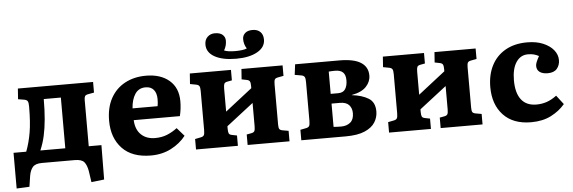

<svg xmlns="http://www.w3.org/2000/svg" viewBox="-55 -955 3874 1297"><g transform="rotate(-5 1882.0 -306.5)"><path d="M517 158 506 83Q499 42 482 21Q465 0 417 0H195Q150 0 132 21.5Q114 43 108 81L97 153L10 157V-85H96Q118 -142 130 -211.5Q142 -281 142 -388Q142 -413 136.5 -423Q131 -433 114 -436L72 -443L77 -515H587V-443L549 -436Q530 -433 525 -424.5Q520 -416 520 -398V-85H606L604 148ZM192 -85H361V-429H245Q245 -280 223 -182Q213 -135 192 -85Z M934 14Q806 14 739 -57Q672 -128 672 -244Q672 -333 706.5 -396Q741 -459 803 -492.5Q865 -526 946 -526Q1045 -526 1104 -475.5Q1163 -425 1163 -334Q1163 -283 1151 -234H838Q841 -170 877 -135.5Q913 -101 972 -101Q1017 -101 1053 -115.5Q1089 -130 1122 -155L1171 -99Q1132 -49 1071 -17.5Q1010 14 934 14ZM837 -314H1007Q1011 -335 1011 -361Q1011 -402 992 -425Q973 -448 937 -448Q890 -448 865.5 -411Q841 -374 837 -314Z M1240 0V-71L1280 -79Q1295 -82 1300.5 -91Q1306 -100 1306 -127V-390Q1306 -415 1300.5 -424Q1295 -433 1280 -436L1238 -444L1243 -515H1522V-444L1490 -438Q1474 -435 1469.5 -425.5Q1465 -416 1465 -392V-237L1648 -380V-395Q1648 -417 1643 -426Q1638 -435 1623 -438L1588 -445L1593 -515H1872V-444L1835 -437Q1817 -434 1812 -425Q1807 -416 1807 -393V-120Q1807 -98 1812 -89.5Q1817 -81 1834 -78L1874 -71V0H1590V-71L1622 -77Q1638 -80 1643 -89Q1648 -98 1648 -122V-280L1465 -138V-121Q1465 -98 1469.5 -89Q1474 -80 1489 -77L1524 -70V0ZM1564 -587Q1472 -587 1418.5 -617Q1365 -647 1365 -700Q1365 -733 1385 -752Q1405 -771 1434 -771Q1470 -771 1487.5 -755Q1505 -739 1505 -715Q1505 -679 1487 -650Q1511 -639 1563 -639Q1585 -639 1606.5 -641.5Q1628 -644 1641 -650Q1622 -679 1622 -715Q1622 -739 1639.5 -755Q1657 -771 1690 -771Q1724 -771 1743 -752Q1762 -733 1762 -700Q1762 -648 1708 -617.5Q1654 -587 1564 -587Z M1954 0V-71L1994 -79Q2009 -82 2014.5 -91Q2020 -100 2020 -127V-390Q2020 -414 2014.5 -423.5Q2009 -433 1994 -436L1948 -444L1957 -515H2256Q2355 -515 2402.5 -484.5Q2450 -454 2450 -396Q2450 -354 2418.5 -320.5Q2387 -287 2320 -275V-274Q2389 -266 2432.5 -239.5Q2476 -213 2476 -150Q2476 -110 2454.5 -76Q2433 -42 2384.5 -21Q2336 0 2254 0ZM2179 -295H2230Q2264 -295 2278.5 -318Q2293 -341 2293 -377Q2293 -414 2275.5 -431Q2258 -448 2222 -448Q2212 -448 2200 -447.5Q2188 -447 2179 -446ZM2231 -69Q2268 -69 2292.5 -89Q2317 -109 2317 -152Q2317 -186 2297.5 -207.5Q2278 -229 2235 -229H2179V-71Q2191 -70 2205 -69.5Q2219 -69 2231 -69Z M2549 0V-71L2589 -79Q2604 -82 2609.5 -91Q2615 -100 2615 -127V-390Q2615 -415 2609.5 -424Q2604 -433 2589 -436L2547 -444L2552 -515H2831V-444L2799 -438Q2783 -435 2778.5 -425.5Q2774 -416 2774 -392V-237L2957 -380V-395Q2957 -417 2952 -426Q2947 -435 2932 -438L2897 -445L2902 -515H3181V-444L3144 -437Q3126 -434 3121 -425Q3116 -416 3116 -393V-120Q3116 -98 3121 -89.5Q3126 -81 3143 -78L3183 -71V0H2899V-71L2931 -77Q2947 -80 2952 -89Q2957 -98 2957 -122V-280L2774 -138V-121Q2774 -98 2778.5 -89Q2783 -80 2798 -77L2833 -70V0Z M3512 14Q3390 14 3323.5 -57Q3257 -128 3257 -246Q3257 -330 3289.5 -393Q3322 -456 3383.5 -491Q3445 -526 3531 -526Q3594 -526 3639.5 -506.5Q3685 -487 3710 -456Q3735 -425 3735 -388Q3735 -354 3715 -330Q3695 -306 3652 -306Q3617 -306 3597.5 -320.5Q3578 -335 3578 -362Q3578 -373 3583.5 -387Q3589 -401 3603 -427Q3586 -436 3569.5 -440.5Q3553 -445 3529 -445Q3479 -445 3449.5 -401Q3420 -357 3420 -278Q3420 -192 3455 -147Q3490 -102 3558 -102Q3594 -102 3627 -113Q3660 -124 3695 -150L3742 -89Q3704 -44 3647 -15Q3590 14 3512 14Z"/></g></svg>

Font: Literata 12pt
Style: Bold
Weight: 700
Designer: Latin by Veronika Burian and Jose Scaglione. Greek by Irene Vlachou. Cyrillic by Vera Evstafieva.
Foundry: TypeTogether
Version: Version 3.002